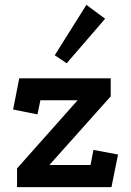

<svg xmlns="http://www.w3.org/2000/svg" viewBox="-20 -769 537 789"><path d="M50 0V-77L299 -357H146L134 -299L34 -319L59 -447H435V-373L183 -91H352L364 -153L465 -134L438 0ZM335 -749 412 -692 254 -509 205 -542Z"/></svg>

Font: Podkova
Style: Bold
Weight: 700
Designer: Ilya Yudin
Foundry: Cyreal (www.cyreal.org)
Version: Version 2.102; ttfautohint (v1.8.1.43-b0c9)